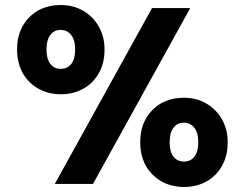

<svg xmlns="http://www.w3.org/2000/svg" viewBox="-20 -732 978 764"><path d="M198 0 585 -700H737L350 0ZM222 -357Q173 -357 134 -378.5Q95 -400 71 -440Q48 -481 48 -535Q48 -590 71 -629.5Q94 -669 133 -691Q172 -712 223 -712Q271 -712 309.5 -690Q348 -668 371 -630Q383 -610 389.5 -586.5Q396 -563 396 -535Q396 -480 372.5 -439.5Q349 -399 311 -379Q273 -357 222 -357ZM222 -458Q248 -458 263.5 -477.5Q279 -497 279 -535Q279 -573 263 -593Q247 -613 221 -613Q196 -613 180.5 -593Q165 -573 165 -535Q165 -497 180.5 -477.5Q196 -458 222 -458ZM712 12Q663 12 624 -9.5Q585 -31 561 -71Q538 -112 538 -166Q538 -221 561 -260.5Q584 -300 623 -322Q662 -343 713 -343Q761 -343 799.5 -321Q838 -299 861 -261Q873 -241 879.5 -217.5Q886 -194 886 -166Q886 -111 862.5 -70.5Q839 -30 801 -10Q763 12 712 12ZM712 -89Q738 -89 753.5 -108.5Q769 -128 769 -166Q769 -204 753 -224Q737 -244 711 -244Q686 -244 670.5 -224Q655 -204 655 -166Q655 -128 670.5 -108.5Q686 -89 712 -89Z"/></svg>

Font: Rethink Sans ExtraBold
Style: Regular
Weight: 800
Designer: The Rethink Sans project authors (Hans Thiessen). DM Sans designed by Colophon Foundry.
Foundry: Rethink Communications LLC
Version: Version 1.001